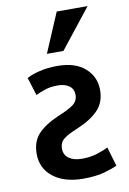

<svg xmlns="http://www.w3.org/2000/svg" viewBox="-92 -865 628 937"><g transform="rotate(-10 222.5 -396.0)"><path d="M40 -142Q40 -69 95.5 -26Q151 17 244 17Q306 17 349 5Q392 -7 413 -18L385 -113Q365 -102 330.5 -91Q296 -80 255 -80Q214 -80 190 -97Q166 -114 166 -145Q166 -176 187.5 -193Q209 -210 256 -229Q324 -257 361.5 -295.5Q399 -334 399 -395Q399 -461 350.5 -504Q302 -547 214 -547Q165 -547 125.5 -537.5Q86 -528 61 -514L89 -425Q107 -434 134.5 -443.5Q162 -453 199 -453Q234 -453 255.5 -437.5Q277 -422 277 -393Q277 -362 252 -344Q227 -326 177 -306Q106 -275 73 -238Q40 -201 40 -142ZM256 -614 410 -809H257L174 -614Z"/></g></svg>

Font: Repo DemiBold
Style: Regular
Weight: 600
Designer: Stefan Peev
Foundry: Context Ltd
Version: Version 1.502